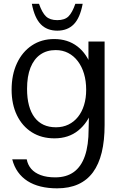

<svg xmlns="http://www.w3.org/2000/svg" viewBox="-20 -720 633 1022"><path d="M283.8 282.5Q236.4 282.5 196.6 272.8Q156.9 263.1 126.5 243.7Q96.1 224.2 75.5 195.3Q54.9 166.4 45.1 128.1H122.3Q127.7 157.2 146.1 178.7Q164.6 200.2 196.7 212.1Q228.8 224.1 274 224.1Q333.3 224.1 372.7 195.7Q412.1 167.3 431.9 110.2Q451.7 53.2 451.7 -32.8L454.8 -160.8L471.1 -135.7Q447.8 -66.7 396.4 -25.2Q345 16.4 269.8 16.4Q201 16.4 149.7 -15.8Q98.4 -48.1 70.1 -106.5Q41.8 -164.8 41.8 -242.7Q41.8 -322.6 70.3 -383.4Q98.7 -444.2 149.8 -478.2Q200.9 -512.2 268.3 -512.2Q340.6 -512.2 392 -472.9Q443.3 -433.7 468.5 -359.7L450.8 -334.2V-498.8H536.8V-54.9Q536.8 28.3 521.5 91.4Q506.1 154.4 474.9 197Q443.6 239.5 395.9 261Q348.3 282.5 283.8 282.5ZM277.7 -42.5Q314.5 -42.5 344.2 -56.9Q373.9 -71.3 395 -97.7Q416.2 -124.1 427.4 -160.8Q438.7 -197.4 438.7 -242Q438.7 -289.2 427.1 -327.8Q415.5 -366.4 394 -394.6Q372.5 -422.8 342.8 -438.1Q313.1 -453.4 276.5 -453.4Q228.7 -453.4 194.6 -429.5Q160.5 -405.6 142.2 -359.7Q124 -313.8 124 -247Q124 -197.1 134.2 -159Q144.4 -120.8 164.1 -94.8Q183.8 -68.8 212.3 -55.6Q240.7 -42.5 277.7 -42.5ZM285 -556.8Q229.9 -556.8 196.7 -591.1Q163.6 -625.4 149.5 -699.7H187.6Q204.1 -652.3 224.9 -632.6Q245.8 -612.8 285 -612.8Q324.5 -612.8 344.7 -632.9Q364.8 -653 381 -699.7H420.1Q406.1 -624.8 372.8 -590.8Q339.4 -556.8 285 -556.8Z"/></svg>

Font: Russolo 10pt ExtraLight
Style: Regular
Weight: 200
Designer: Micah Stupak-Hahn
Version: Version 1.000